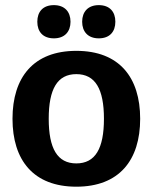

<svg xmlns="http://www.w3.org/2000/svg" viewBox="-20 -709 590 742"><path d="M188.3 -560.8C230 -560.8 252.5 -586.7 252.5 -625C252.5 -663.3 230 -689.2 188.3 -689.2C145.8 -689.2 124.2 -663.3 124.2 -625C124.2 -586.7 145.8 -560.8 188.3 -560.8ZM361.7 -560.8C404.2 -560.8 425.8 -586.7 425.8 -625C425.8 -663.3 404.2 -689.2 361.7 -689.2C320 -689.2 297.5 -663.3 297.5 -625C297.5 -586.7 320 -560.8 361.7 -560.8ZM275 12.5C440.8 12.5 521.7 -90 521.7 -250C521.7 -410 440.8 -512.5 275 -512.5C109.2 -512.5 28.3 -410 28.3 -250C28.3 -90 109.2 12.5 275 12.5ZM275 -77.5C201.7 -77.5 168.3 -135 168.3 -250C168.3 -365 201.7 -422.5 275 -422.5C348.3 -422.5 381.7 -365 381.7 -250C381.7 -135 348.3 -77.5 275 -77.5Z"/></svg>

Font: Familjen Grotesk
Style: Bold
Weight: 700
Designer: Anders Wikstroem, Jonas Baeckman, Matilda Gysing, Kristian Moeller
Foundry: Familjen STHLM AB
Version: Version 2.000